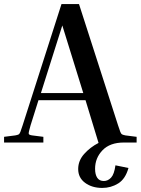

<svg xmlns="http://www.w3.org/2000/svg" viewBox="-26 -700 691 943"><path d="M605 125Q590 179 554.5 201Q519 223 476 223Q426 223 392 198Q358 173 358 130Q358 89 387.5 56Q417 23 458 2L394 -208H163L124 -84Q114 -50 115 -43.5Q116 -37 132 -35L187 -28V0H-6V-28L49 -35Q60 -37 65 -39.5Q70 -42 74 -52Q78 -62 85 -84L276 -680H362L554 -84Q561 -62 565 -52Q569 -42 574.5 -39.5Q580 -37 590 -35L645 -28V0H582Q514 0 477.5 38Q441 76 441 129Q441 157 451.5 173Q462 189 484 189Q504 189 519.5 172.5Q535 156 541 112ZM175 -243H383L280 -575Z"/></svg>

Font: Inria Serif
Style: Bold
Weight: 700
Designer: Black Foundry Team
Foundry: Black Foundry
Version: Version 1.000; ttfautohint (v1.8.3)